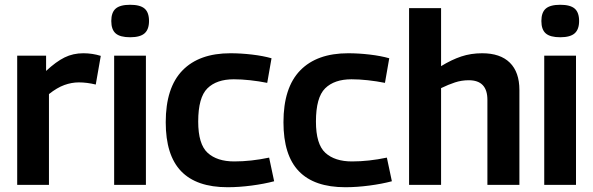

<svg xmlns="http://www.w3.org/2000/svg" viewBox="-20 -774 2484 804"><path d="M173 -541V-477Q215 -516 250.5 -533.5Q286 -551 329 -551Q367 -551 402 -540L381 -420Q344 -429 310 -429Q280 -429 249.5 -418Q219 -407 185 -380V0H52V-541Z M525 -618Q483 -618 464.5 -634Q446 -650 446 -686Q446 -722 464.5 -738Q483 -754 525 -754Q567 -754 585.5 -738Q604 -722 604 -686Q604 -651 585.5 -634.5Q567 -618 525 -618ZM458 0V-541H591V0Z M674 -262Q674 -407 744 -479Q814 -551 945 -551Q989 -551 1035.5 -545.5Q1082 -540 1117 -530L1099 -427Q1064 -434 1027.5 -438Q991 -442 959 -442Q887 -442 848.5 -404Q810 -366 810 -265Q810 -170 849.5 -134Q889 -98 961 -98Q996 -98 1032.5 -102Q1069 -106 1107 -114L1128 -15Q1087 -4 1034 3Q981 10 933 10Q803 10 738.5 -57Q674 -124 674 -262Z M1167 -262Q1167 -407 1237 -479Q1307 -551 1438 -551Q1482 -551 1528.5 -545.5Q1575 -540 1610 -530L1592 -427Q1557 -434 1520.5 -438Q1484 -442 1452 -442Q1380 -442 1341.5 -404Q1303 -366 1303 -265Q1303 -170 1342.5 -134Q1382 -98 1454 -98Q1489 -98 1525.5 -102Q1562 -106 1600 -114L1621 -15Q1580 -4 1527 3Q1474 10 1426 10Q1296 10 1231.5 -57Q1167 -124 1167 -262Z M1693 0V-740H1827V-497Q1871 -524 1911.5 -537.5Q1952 -551 1999 -551Q2075 -551 2115 -511.5Q2155 -472 2155 -397V0H2021V-356Q2021 -438 1943 -438Q1913 -438 1885.5 -429Q1858 -420 1827 -405V0Z M2326 -618Q2284 -618 2265.5 -634Q2247 -650 2247 -686Q2247 -722 2265.5 -738Q2284 -754 2326 -754Q2368 -754 2386.5 -738Q2405 -722 2405 -686Q2405 -651 2386.5 -634.5Q2368 -618 2326 -618ZM2259 0V-541H2392V0Z"/></svg>

Font: Georama SemiBold
Style: Regular
Weight: 600
Designer: Jean-Baptiste Levee
Foundry: Production Type
Version: Version 1.000